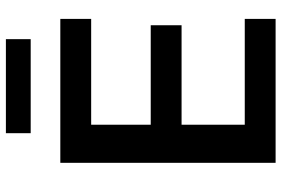

<svg xmlns="http://www.w3.org/2000/svg" viewBox="-168 -764 932 635"><g transform="rotate(-90 297.5 -446.0)"><path d="M77 0V-712H553V-610H203V-413H532V-311H203V-102H553V0ZM175 -810V-892H486V-810Z"/></g></svg>

Font: Muli-Bold
Style: Bold
Weight: 700
Version: Version 2.000